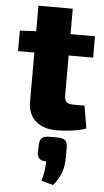

<svg xmlns="http://www.w3.org/2000/svg" viewBox="-61 -669 548 1009"><g transform="rotate(5 212.5 -165.0)"><path d="M281 -631V-171Q281 -149 292 -139Q303 -129 329 -129H387L407 -10Q387 -2 358.5 3Q330 8 301 10.5Q272 13 251 13Q181 13 140.5 -23.5Q100 -60 100 -125V-631ZM410 -497V-384H14V-492L110 -497ZM257 50Q288 50 300.5 60.5Q313 71 313 98V148Q313 200 299 234.5Q285 269 259 301L196 284Q204 259 207.5 233Q211 207 212 181Q165 181 164 138L166 98Q166 71 178.5 60.5Q191 50 222 50Z"/></g></svg>

Font: Exo 2 ExtraBold
Style: Regular
Weight: 800
Designer: Natanael Gama
Foundry: Natanael Gama
Version: Version 2.010